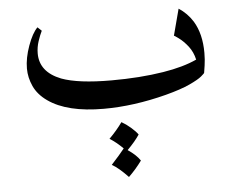

<svg xmlns="http://www.w3.org/2000/svg" viewBox="-48 -403 936 764"><g transform="rotate(-5 419.5 -21.0)"><path d="M771 -83Q771 -81 757.5 -69.5Q744 -58 708.5 -41.5Q673 -25 612 -9Q481 25 361 25Q215 25 139 -29Q102 -55 86 -90Q70 -125 70 -161Q70 -203 87.5 -251.5Q105 -300 126 -321L142 -306Q134 -290 126 -266Q118 -242 118 -217Q118 -143 202 -110Q269 -85 401 -85Q516 -85 609 -100Q690 -113 744 -138Q737 -169 719.5 -191.5Q702 -214 683 -228Q664 -242 664 -240L692 -346Q726 -324 748 -289Q779 -238 779 -162Q779 -135 775.5 -112Q772 -89 771 -83ZM490 243Q466 276 437 304Q400 265 373 250Q407 213 426 189Q399 162 373 146Q404 115 426 84Q444 94 462.5 110Q481 126 490 139Q472 166 441 197Q475 220 490 243Z"/></g></svg>

Font: Katibeh
Style: Regular
Weight: 400
Designer: Arabic design by Kourosh Beigpour, Latin design by Eduardo Tunni, engineering by Lasse Fister
Version: Version 1.0010g